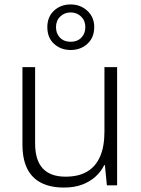

<svg xmlns="http://www.w3.org/2000/svg" viewBox="-20 -834 636 864"><path d="M507 -532V0H461L452 -91H449Q435 -62 409.5 -39Q384 -16 349 -3Q314 10 268 10Q207 10 165 -11.5Q123 -33 102 -76Q81 -119 81 -184V-532H138V-189Q138 -113 172.5 -76Q207 -39 275 -39Q334 -39 372.5 -62Q411 -85 430.5 -130Q450 -175 450 -242V-532ZM298 -609Q254 -609 223.5 -636.5Q193 -664 193 -712Q193 -758 223 -786Q253 -814 298 -814Q342 -814 373 -785.5Q404 -757 404 -712Q404 -665 373.5 -637Q343 -609 298 -609ZM298 -646Q328 -646 346 -664.5Q364 -683 364 -712Q364 -741 345 -759.5Q326 -778 298 -778Q270 -778 251 -759.5Q232 -741 232 -712Q232 -683 250 -664.5Q268 -646 298 -646Z"/></svg>

Font: Noto Sans Georgian Light
Style: Regular
Weight: 300
Version: Version 2.002